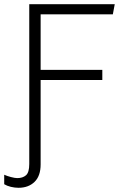

<svg xmlns="http://www.w3.org/2000/svg" viewBox="-34 -706 602 912"><path d="M-14 124Q-1 130 18 135Q37 140 48 140Q74 140 89.5 126.5Q105 113 105 73V-686H511L502 -638H159V-374H452V-326H159V75Q159 130 130 158Q101 186 54 186Q36 186 17.5 181.5Q-1 177 -14 169Z"/></svg>

Font: Chivo Thin
Style: Regular
Weight: 100
Designer: Hector Gatti
Foundry: Omnibus-Type
Version: Version 1.007